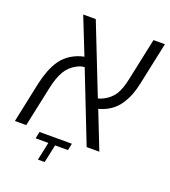

<svg xmlns="http://www.w3.org/2000/svg" viewBox="-161 -732 866 980"><g transform="rotate(20 272.5 -242.5)"><path d="M-19.5 0 26.9 -220.2Q35.6 -259.3 49.1 -294.2Q62.5 -329.1 82 -356Q103 -384.8 134 -403.6Q165 -422.4 201.7 -429.7L122.1 -629.9H190.4L338.9 -252.9Q354 -256.3 367.7 -263.7Q403.8 -282.2 423.6 -312.7Q443.4 -343.3 455.1 -399.9L503.9 -629.9H565.9L517.1 -399.9Q509.8 -365.2 499.5 -337.9Q489.3 -310.5 471.7 -282.7Q433.1 -223.1 358.9 -203.6L439 0H370.1L221.2 -379.9Q200.7 -379.4 179.2 -367.2Q143.1 -348.6 122.1 -313.2Q101.1 -277.8 88.9 -220.2L42 0ZM158.2 145 179.2 46.9H109.9L117.7 9.8H293.5L285.6 46.9H215.8L194.8 145Z"/></g></svg>

Font: Open Sans Light
Style: Italic
Weight: 300
Italic angle: -12°
Designer: Monotype Design Team
Foundry: Monotype Imaging Inc.
Version: Version 3.003; ttfautohint (v1.8.4)